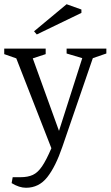

<svg xmlns="http://www.w3.org/2000/svg" viewBox="-25 -721 523 908"><path d="M98 167Q82 167 65 161.5Q48 156 30 145L35 117H72Q107 117 130.5 106Q154 95 174 65.5Q194 36 218 -20L52 -445L-5 -465V-491H191V-465L130 -445L254 -102L364 -446L290 -468V-491H478V-468L414 -446L270 -27Q238 67 198.5 117Q159 167 98 167ZM149 -558 136 -573 290 -701 360 -676V-660Z"/></svg>

Font: Manuale Light
Style: Regular
Weight: 300
Designer: Eduardo Tunni / Pablo Cosgaya
Foundry: Eduardo Tunni / Pablo Cosgaya
Version: Version 1.002